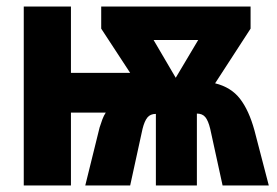

<svg xmlns="http://www.w3.org/2000/svg" viewBox="-20 -570 851 590"><path d="M750 -550V-482L641 -314Q690 -302 717.5 -266.5Q745 -231 762 -169L806 0H664L626 -174Q620 -199 611 -210Q602 -221 585 -221V0H459V-220Q442 -220 433 -209Q424 -198 418 -174L380 0H242L286 -178Q290 -191 294.5 -203Q299 -215 305 -224H198V0H53V-550H198V-346H380L291 -482V-550ZM589 -447H452L520 -331Z"/></svg>

Font: Noto Sans ExtraCondensed ExtraBold
Style: Regular
Weight: 800
Width: 2
Designer: Monotype Design Team
Foundry: Monotype Imaging Inc.
Version: Version 2.013; ttfautohint (v1.8.4.7-5d5b)